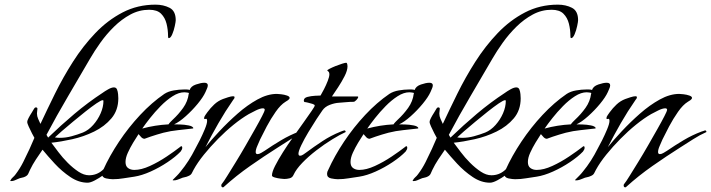

<svg xmlns="http://www.w3.org/2000/svg" viewBox="-20 -768 3059 826"><path d="M357 18Q319 18 282.5 -6.5Q246 -31 215.5 -64Q185 -97 163 -124Q149 -104 134.5 -82Q120 -60 109 -37Q105 -29 102 -21.5Q99 -14 90 -9Q83 -5 74 -3.5Q65 -2 57 2Q50 5 43 8Q36 11 28 11Q24 11 24 10L25 8Q29 0 35.5 -5.5Q42 -11 47 -18Q66 -43 80 -71Q94 -99 107 -127L128 -175Q125 -180 117.5 -194.5Q110 -209 103.5 -223.5Q97 -238 97 -243Q97 -249 103 -260.5Q109 -272 116.5 -283.5Q124 -295 127 -301Q130 -306 134 -306Q141 -306 141 -300Q141 -296 140 -290.5Q139 -285 139 -280Q139 -268 144 -257Q149 -246 154 -235Q182 -295 216.5 -365Q251 -435 294 -502.5Q337 -570 390 -625.5Q443 -681 507.5 -714.5Q572 -748 649 -748Q683 -748 709.5 -734.5Q736 -721 736 -681Q736 -675 732 -656Q728 -637 721 -620.5Q714 -604 706 -604Q703 -604 703 -612Q703 -640 696.5 -666Q690 -692 673 -709Q656 -726 622 -726Q579 -726 541 -705.5Q503 -685 470.5 -653Q438 -621 412 -584.5Q386 -548 367 -515Q320 -434 272 -352.5Q224 -271 180 -188L187 -176Q242 -229 300 -278Q358 -327 422 -369Q430 -375 445 -383.5Q460 -392 470 -392Q480 -392 483.5 -383Q487 -374 488 -363Q489 -352 489 -345Q489 -294 459.5 -259Q430 -224 385 -202Q340 -180 290.5 -169Q241 -158 201 -154Q213 -138 231 -114Q249 -90 271.5 -67.5Q294 -45 317.5 -29.5Q341 -14 363 -14Q396 -14 420.5 -35.5Q445 -57 464 -80Q464 -82 466 -82Q467 -82 467 -81Q467 -80 467 -80Q467 -72 461 -57Q455 -42 450 -36Q443 -28 425 -15Q407 -2 388 8Q369 18 357 18ZM237 -175Q263 -175 288.5 -182Q314 -189 337 -198Q361 -208 381 -230.5Q401 -253 413 -280.5Q425 -308 425 -334Q425 -337 422 -337Q415 -337 394.5 -323Q374 -309 347.5 -288Q321 -267 294 -244.5Q267 -222 245.5 -203.5Q224 -185 216 -177Q221 -176 226.5 -175.5Q232 -175 237 -175Z M465 3Q454 3 436.5 -0.5Q419 -4 419 -20Q419 -29 424 -37Q451 -97 492 -158.5Q533 -220 583 -273.5Q633 -327 687 -364Q704 -375 727.5 -379Q751 -383 770 -383Q777 -383 783.5 -383Q790 -383 796 -381Q801 -397 823 -404.5Q845 -412 859 -412Q874 -412 874 -401Q874 -394 870 -386Q866 -378 864 -372Q854 -350 830.5 -321.5Q807 -293 779 -268Q751 -243 729 -233Q736 -233 754.5 -232.5Q773 -232 791 -228.5Q809 -225 812 -217Q811 -215 808 -215Q776 -211 745.5 -208Q715 -205 683 -197Q669 -193 655 -189Q641 -185 627 -180L602 -171Q594 -171 587.5 -178Q581 -185 576 -191Q566 -176 553 -154.5Q540 -133 530 -111Q520 -89 520 -71Q520 -53 531 -45Q542 -37 558 -37Q588 -37 625 -54Q662 -71 697 -94.5Q732 -118 755 -136Q758 -139 760 -139Q764 -139 764 -132Q764 -125 757 -116Q736 -94 701 -70.5Q666 -47 628 -30Q590 -13 558 -8Q535 -5 512 -1Q489 3 465 3ZM592 -215Q647 -230 705 -233Q708 -238 713.5 -243.5Q719 -249 723 -253Q748 -276 768 -304Q788 -332 792 -365L793 -367Q793 -369 784 -370Q775 -371 773 -371Q749 -371 722.5 -354Q696 -337 671 -311.5Q646 -286 625.5 -260Q605 -234 592 -215Z M939 38Q932 38 932 29Q932 25 936 21Q942 14 957.5 -11Q973 -36 994 -70Q1015 -104 1036.5 -141.5Q1058 -179 1077 -212.5Q1096 -246 1107.5 -268.5Q1119 -291 1119 -295Q1119 -302 1111 -302Q1099 -302 1080 -292.5Q1061 -283 1050 -277Q1019 -259 985 -231.5Q951 -204 918 -170.5Q885 -137 857.5 -103Q830 -69 813 -38Q809 -30 805 -22.5Q801 -15 791 -11Q783 -7 774 -5.5Q765 -4 757 0Q750 3 742.5 5.5Q735 8 727 8Q723 8 723 7Q723 6 723.5 6Q724 6 724 5Q732 -3 740.5 -11.5Q749 -20 756 -29Q775 -52 791 -77Q807 -102 820 -128Q827 -140 839 -164Q851 -188 861 -212Q871 -236 871 -248Q871 -259 864.5 -256.5Q858 -254 858 -260Q858 -265 863.5 -273Q869 -281 872 -285Q885 -303 901.5 -318.5Q918 -334 939 -342Q947 -345 961 -349.5Q975 -354 983 -354Q989 -354 989 -350Q989 -344 983 -338Q949 -289 920 -238.5Q891 -188 864 -135Q888 -165 924 -203.5Q960 -242 1002 -279Q1044 -316 1087.5 -340Q1131 -364 1171 -364Q1176 -364 1189.5 -362.5Q1203 -361 1214.5 -357Q1226 -353 1226 -347Q1226 -342 1219 -337Q1212 -332 1208 -330Q1187 -317 1166 -287Q1145 -257 1127.5 -224Q1110 -191 1099 -168Q1095 -158 1087.5 -141.5Q1080 -125 1080 -114Q1080 -105 1088 -105Q1095 -105 1104 -110.5Q1113 -116 1118 -119Q1153 -143 1190 -165Q1227 -187 1267 -202Q1269 -202 1275 -204.5Q1281 -207 1282 -207Q1288 -207 1288 -200Q1259 -187 1231 -169Q1203 -151 1176 -134Q1116 -96 1056 -54Q996 -12 943 36Q941 38 939 38Z M1203 2Q1200 2 1187 0.5Q1174 -1 1162 -4.5Q1150 -8 1150 -13Q1150 -28 1163.5 -54.5Q1177 -81 1197.5 -113.5Q1218 -146 1242 -179.5Q1266 -213 1286.5 -242Q1307 -271 1320.5 -290.5Q1334 -310 1334 -314Q1334 -318 1324.5 -321Q1315 -324 1304.5 -326.5Q1294 -329 1290 -329Q1287 -331 1287 -335Q1287 -347 1302.5 -351Q1318 -355 1335.5 -356Q1353 -357 1359 -357Q1365 -367 1374 -384.5Q1383 -402 1390 -420Q1397 -438 1397 -448Q1397 -457 1392.5 -460.5Q1388 -464 1388 -465Q1388 -467 1398.5 -472.5Q1409 -478 1424 -484Q1439 -490 1452 -494Q1465 -498 1469 -498Q1473 -498 1474 -491.5Q1475 -485 1475 -483Q1475 -465 1462.5 -440.5Q1450 -416 1434.5 -392.5Q1419 -369 1408 -353H1518Q1521 -353 1521 -351Q1521 -346 1513.5 -338Q1506 -330 1501 -330Q1485 -330 1470 -328.5Q1455 -327 1439 -326Q1420 -325 1399 -317Q1378 -309 1367 -293Q1359 -282 1342 -256Q1325 -230 1307 -200Q1289 -170 1276.5 -144Q1264 -118 1264 -107Q1264 -98 1271 -98Q1277 -98 1284.5 -103Q1292 -108 1296 -111Q1331 -137 1367.5 -161Q1404 -185 1444 -201Q1446 -202 1453 -204.5Q1460 -207 1461 -207Q1467 -207 1467 -200Q1443 -189 1409.5 -168.5Q1376 -148 1341.5 -121.5Q1307 -95 1280.5 -67.5Q1254 -40 1243 -16Q1238 -4 1226 -1Q1214 2 1203 2Z M1433 3Q1422 3 1404.5 -0.5Q1387 -4 1387 -20Q1387 -29 1392 -37Q1419 -97 1460 -158.5Q1501 -220 1551 -273.5Q1601 -327 1655 -364Q1672 -375 1695.5 -379Q1719 -383 1738 -383Q1745 -383 1751.5 -383Q1758 -383 1764 -381Q1769 -397 1791 -404.5Q1813 -412 1827 -412Q1842 -412 1842 -401Q1842 -394 1838 -386Q1834 -378 1832 -372Q1822 -350 1798.5 -321.5Q1775 -293 1747 -268Q1719 -243 1697 -233Q1704 -233 1722.5 -232.5Q1741 -232 1759 -228.5Q1777 -225 1780 -217Q1779 -215 1776 -215Q1744 -211 1713.5 -208Q1683 -205 1651 -197Q1637 -193 1623 -189Q1609 -185 1595 -180L1570 -171Q1562 -171 1555.5 -178Q1549 -185 1544 -191Q1534 -176 1521 -154.5Q1508 -133 1498 -111Q1488 -89 1488 -71Q1488 -53 1499 -45Q1510 -37 1526 -37Q1556 -37 1593 -54Q1630 -71 1665 -94.5Q1700 -118 1723 -136Q1726 -139 1728 -139Q1732 -139 1732 -132Q1732 -125 1725 -116Q1704 -94 1669 -70.5Q1634 -47 1596 -30Q1558 -13 1526 -8Q1503 -5 1480 -1Q1457 3 1433 3ZM1560 -215Q1615 -230 1673 -233Q1676 -238 1681.5 -243.5Q1687 -249 1691 -253Q1716 -276 1736 -304Q1756 -332 1760 -365L1761 -367Q1761 -369 1752 -370Q1743 -371 1741 -371Q1717 -371 1690.5 -354Q1664 -337 1639 -311.5Q1614 -286 1593.5 -260Q1573 -234 1560 -215Z M2088 18Q2050 18 2013.5 -6.5Q1977 -31 1946.5 -64Q1916 -97 1894 -124Q1880 -104 1865.5 -82Q1851 -60 1840 -37Q1836 -29 1833 -21.5Q1830 -14 1821 -9Q1814 -5 1805 -3.5Q1796 -2 1788 2Q1781 5 1774 8Q1767 11 1759 11Q1755 11 1755 10L1756 8Q1760 0 1766.5 -5.5Q1773 -11 1778 -18Q1797 -43 1811 -71Q1825 -99 1838 -127L1859 -175Q1856 -180 1848.5 -194.5Q1841 -209 1834.5 -223.5Q1828 -238 1828 -243Q1828 -249 1834 -260.5Q1840 -272 1847.5 -283.5Q1855 -295 1858 -301Q1861 -306 1865 -306Q1872 -306 1872 -300Q1872 -296 1871 -290.5Q1870 -285 1870 -280Q1870 -268 1875 -257Q1880 -246 1885 -235Q1913 -295 1947.5 -365Q1982 -435 2025 -502.5Q2068 -570 2121 -625.5Q2174 -681 2238.5 -714.5Q2303 -748 2380 -748Q2414 -748 2440.5 -734.5Q2467 -721 2467 -681Q2467 -675 2463 -656Q2459 -637 2452 -620.5Q2445 -604 2437 -604Q2434 -604 2434 -612Q2434 -640 2427.5 -666Q2421 -692 2404 -709Q2387 -726 2353 -726Q2310 -726 2272 -705.5Q2234 -685 2201.5 -653Q2169 -621 2143 -584.5Q2117 -548 2098 -515Q2051 -434 2003 -352.5Q1955 -271 1911 -188L1918 -176Q1973 -229 2031 -278Q2089 -327 2153 -369Q2161 -375 2176 -383.5Q2191 -392 2201 -392Q2211 -392 2214.5 -383Q2218 -374 2219 -363Q2220 -352 2220 -345Q2220 -294 2190.5 -259Q2161 -224 2116 -202Q2071 -180 2021.5 -169Q1972 -158 1932 -154Q1944 -138 1962 -114Q1980 -90 2002.5 -67.5Q2025 -45 2048.5 -29.5Q2072 -14 2094 -14Q2127 -14 2151.5 -35.5Q2176 -57 2195 -80Q2195 -82 2197 -82Q2198 -82 2198 -81Q2198 -80 2198 -80Q2198 -72 2192 -57Q2186 -42 2181 -36Q2174 -28 2156 -15Q2138 -2 2119 8Q2100 18 2088 18ZM1968 -175Q1994 -175 2019.5 -182Q2045 -189 2068 -198Q2092 -208 2112 -230.5Q2132 -253 2144 -280.5Q2156 -308 2156 -334Q2156 -337 2153 -337Q2146 -337 2125.5 -323Q2105 -309 2078.5 -288Q2052 -267 2025 -244.5Q1998 -222 1976.5 -203.5Q1955 -185 1947 -177Q1952 -176 1957.5 -175.5Q1963 -175 1968 -175Z M2196 3Q2185 3 2167.5 -0.5Q2150 -4 2150 -20Q2150 -29 2155 -37Q2182 -97 2223 -158.5Q2264 -220 2314 -273.5Q2364 -327 2418 -364Q2435 -375 2458.5 -379Q2482 -383 2501 -383Q2508 -383 2514.5 -383Q2521 -383 2527 -381Q2532 -397 2554 -404.5Q2576 -412 2590 -412Q2605 -412 2605 -401Q2605 -394 2601 -386Q2597 -378 2595 -372Q2585 -350 2561.5 -321.5Q2538 -293 2510 -268Q2482 -243 2460 -233Q2467 -233 2485.5 -232.5Q2504 -232 2522 -228.5Q2540 -225 2543 -217Q2542 -215 2539 -215Q2507 -211 2476.5 -208Q2446 -205 2414 -197Q2400 -193 2386 -189Q2372 -185 2358 -180L2333 -171Q2325 -171 2318.5 -178Q2312 -185 2307 -191Q2297 -176 2284 -154.5Q2271 -133 2261 -111Q2251 -89 2251 -71Q2251 -53 2262 -45Q2273 -37 2289 -37Q2319 -37 2356 -54Q2393 -71 2428 -94.5Q2463 -118 2486 -136Q2489 -139 2491 -139Q2495 -139 2495 -132Q2495 -125 2488 -116Q2467 -94 2432 -70.5Q2397 -47 2359 -30Q2321 -13 2289 -8Q2266 -5 2243 -1Q2220 3 2196 3ZM2323 -215Q2378 -230 2436 -233Q2439 -238 2444.5 -243.5Q2450 -249 2454 -253Q2479 -276 2499 -304Q2519 -332 2523 -365L2524 -367Q2524 -369 2515 -370Q2506 -371 2504 -371Q2480 -371 2453.5 -354Q2427 -337 2402 -311.5Q2377 -286 2356.5 -260Q2336 -234 2323 -215Z M2670 38Q2663 38 2663 29Q2663 25 2667 21Q2673 14 2688.5 -11Q2704 -36 2725 -70Q2746 -104 2767.5 -141.5Q2789 -179 2808 -212.5Q2827 -246 2838.5 -268.5Q2850 -291 2850 -295Q2850 -302 2842 -302Q2830 -302 2811 -292.5Q2792 -283 2781 -277Q2750 -259 2716 -231.5Q2682 -204 2649 -170.5Q2616 -137 2588.5 -103Q2561 -69 2544 -38Q2540 -30 2536 -22.5Q2532 -15 2522 -11Q2514 -7 2505 -5.5Q2496 -4 2488 0Q2481 3 2473.5 5.5Q2466 8 2458 8Q2454 8 2454 7Q2454 6 2454.5 6Q2455 6 2455 5Q2463 -3 2471.5 -11.5Q2480 -20 2487 -29Q2506 -52 2522 -77Q2538 -102 2551 -128Q2558 -140 2570 -164Q2582 -188 2592 -212Q2602 -236 2602 -248Q2602 -259 2595.5 -256.5Q2589 -254 2589 -260Q2589 -265 2594.5 -273Q2600 -281 2603 -285Q2616 -303 2632.5 -318.5Q2649 -334 2670 -342Q2678 -345 2692 -349.5Q2706 -354 2714 -354Q2720 -354 2720 -350Q2720 -344 2714 -338Q2680 -289 2651 -238.5Q2622 -188 2595 -135Q2619 -165 2655 -203.5Q2691 -242 2733 -279Q2775 -316 2818.5 -340Q2862 -364 2902 -364Q2907 -364 2920.5 -362.5Q2934 -361 2945.5 -357Q2957 -353 2957 -347Q2957 -342 2950 -337Q2943 -332 2939 -330Q2918 -317 2897 -287Q2876 -257 2858.5 -224Q2841 -191 2830 -168Q2826 -158 2818.5 -141.5Q2811 -125 2811 -114Q2811 -105 2819 -105Q2826 -105 2835 -110.5Q2844 -116 2849 -119Q2884 -143 2921 -165Q2958 -187 2998 -202Q3000 -202 3006 -204.5Q3012 -207 3013 -207Q3019 -207 3019 -200Q2990 -187 2962 -169Q2934 -151 2907 -134Q2847 -96 2787 -54Q2727 -12 2674 36Q2672 38 2670 38Z"/></svg>

Font: My Soul
Style: Regular
Weight: 400
Designer: Robert E. Leuschke
Foundry: Robert E. Leuschke
Version: Version 1.010; ttfautohint (v1.8.4.7-5d5b)